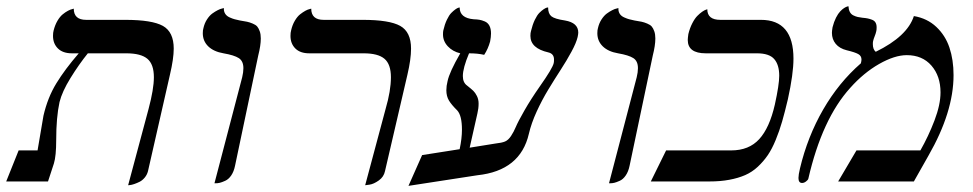

<svg xmlns="http://www.w3.org/2000/svg" viewBox="-63 -585 3137 619"><path d="M350.1 12.2 416 -233.9Q433.1 -297.9 433.1 -335.9Q433.1 -377.9 412.1 -395.5Q391.1 -413.1 344.2 -413.1H220.2Q191.4 -377.4 164.3 -333.5Q137.2 -289.6 128.9 -255.9Q118.2 -206.5 118.2 -133.8Q118.2 -82 110.8 -58.1L91.8 0H-43L-2.9 -100.1H58.1Q76.2 -209 77.1 -211.9Q90.8 -271 118.7 -316.4Q146.5 -361.8 190.9 -413.1H168.9Q139.6 -413.1 123.8 -428.7Q107.9 -444.3 107.9 -469.2Q107.9 -480 109.9 -486.8Q114.3 -504.4 122.3 -518.1Q130.4 -531.7 139.2 -538.8Q147.9 -545.9 156.2 -550.3Q164.6 -554.7 169.9 -555.7L174.8 -557.1Q174.8 -521 214.8 -521H340.8Q427.2 -521 462.2 -501.5Q497.1 -481.9 497.1 -428.2Q497.1 -396 484.9 -344.2L414.1 -33.2Q411.1 -21.5 403.6 -12.5Q396 -3.4 387.2 1Q378.4 5.4 369.9 8.3Q361.3 11.2 355.5 11.7Z M628.4 5.9 717.8 -335.9Q721.7 -352.1 721.7 -365.2Q721.7 -388.2 706.8 -397.7Q691.9 -407.2 657.7 -413.1Q626 -418.5 608.4 -435.5Q590.8 -452.6 590.8 -478Q590.8 -488.3 592.8 -494.1Q596.2 -509.8 604.2 -522.2Q612.3 -534.7 621.3 -541.3Q630.4 -547.9 638.9 -552.2Q647.5 -556.6 653.3 -557.6L658.7 -559.1V-556.2Q658.7 -546.9 663.6 -539.8Q668.5 -532.7 678 -528.6Q687.5 -524.4 693.6 -522.9Q699.7 -521.5 710.4 -519Q725.6 -516.6 733.6 -514.9Q741.7 -513.2 751.7 -509Q761.7 -504.9 766.4 -499.3Q771 -493.7 774.4 -484.1Q777.8 -474.6 777.8 -460.9Q777.8 -438.5 769.5 -405.8L694.8 -50.8Q690.9 -31.7 682.4 -19.3Q673.8 -6.8 662.8 -2Q651.9 2.9 645.3 4.4Q638.7 5.9 631.8 5.9Z M1114.3 12.2 1180.2 -233.9Q1197.3 -292.5 1197.3 -335.9Q1197.3 -377.9 1176.5 -395.5Q1155.8 -413.1 1109.4 -413.1H934.1Q904.8 -413.1 889.2 -428.7Q873.5 -444.3 873.5 -469.2Q873.5 -480 875.5 -486.8Q879.4 -504.4 887.5 -518.1Q895.5 -531.7 904.5 -538.8Q913.6 -545.9 921.6 -550.3Q929.7 -554.7 935.1 -555.7L940.4 -557.1Q940.4 -521 980.5 -521H1106.4Q1192.4 -521 1227.3 -501.5Q1262.2 -481.9 1262.2 -428.2Q1262.2 -394 1250.5 -344.2L1178.2 -33.2Q1174.3 -14.6 1158.2 -3.2Q1142.1 8.3 1128.4 10.3Z M1533.2 -122.1Q1555.2 -124.5 1565.4 -128.9Q1575.7 -133.3 1584.5 -146.5Q1593.3 -159.7 1600.1 -176Q1606.9 -192.4 1627.7 -228.8Q1648.4 -265.1 1677.2 -306.2Q1718.8 -365.2 1722.2 -381.8Q1723.1 -385.7 1723.1 -393.1Q1723.1 -411.6 1705.1 -416Q1647 -429.2 1647 -469.2Q1647 -479 1648.9 -484.9Q1653.8 -505.4 1661.1 -520.8Q1668.5 -536.1 1675.8 -543.5Q1683.1 -550.8 1689.7 -555.2Q1696.3 -559.6 1700.2 -560.5L1704.1 -561Q1704.1 -541 1714.6 -532.5Q1725.1 -523.9 1758.3 -519Q1801.3 -511.7 1801.3 -480Q1801.3 -475.6 1799.3 -465.8Q1794.9 -446.8 1779.5 -418.5Q1764.2 -390.1 1744.4 -359.6Q1724.6 -329.1 1704.6 -296.1Q1684.6 -263.2 1667.2 -225.3Q1649.9 -187.5 1642.1 -153.8Q1614.7 -34.7 1476.1 -20L1253.9 14.2L1297.9 -85L1418.9 -104Q1426.3 -138.7 1426.3 -167Q1426.3 -212.4 1411.1 -229Q1393.1 -246.6 1384.5 -260.7Q1376 -274.9 1376 -293.9Q1376 -308.1 1379.9 -323.2Q1385.7 -352.1 1420.9 -413.1Q1396.5 -418.9 1380.9 -435.5Q1365.2 -452.1 1365.2 -474.1Q1365.2 -482.9 1366.2 -486.8Q1370.6 -506.3 1377.7 -521.2Q1384.8 -536.1 1391.8 -543.2Q1398.9 -550.3 1405 -554.7Q1411.1 -559.1 1415 -560.1L1418.9 -561Q1418.9 -526.9 1463.9 -522.9Q1475.6 -522.5 1482.9 -521.2Q1490.2 -520 1500 -515.9Q1509.8 -511.7 1514.9 -502Q1520 -492.2 1520 -477.1Q1520 -465.8 1517.1 -451.2Q1510.7 -427.7 1498 -408.2Q1477.1 -413.1 1449.2 -413.1Q1429.2 -365.7 1429.2 -339.8Q1429.2 -318.8 1442.9 -309.1Q1456.5 -298.3 1462.9 -292.2Q1469.2 -286.1 1474.6 -275.4Q1480 -264.6 1480 -251Q1480 -235.4 1476.1 -219.2L1451.2 -108.9Z M1900.4 5.9 1989.7 -335.9Q1993.7 -352.1 1993.7 -365.2Q1993.7 -388.2 1978.8 -397.7Q1963.9 -407.2 1929.7 -413.1Q1897.9 -418.5 1880.4 -435.5Q1862.8 -452.6 1862.8 -478Q1862.8 -488.3 1864.7 -494.1Q1868.2 -509.8 1876.2 -522.2Q1884.3 -534.7 1893.3 -541.3Q1902.3 -547.9 1910.9 -552.2Q1919.4 -556.6 1925.3 -557.6L1930.7 -559.1V-556.2Q1930.7 -546.9 1935.5 -539.8Q1940.4 -532.7 1950 -528.6Q1959.5 -524.4 1965.6 -522.9Q1971.7 -521.5 1982.4 -519Q1997.6 -516.6 2005.6 -514.9Q2013.7 -513.2 2023.7 -509Q2033.7 -504.9 2038.3 -499.3Q2043 -493.7 2046.4 -484.1Q2049.8 -474.6 2049.8 -460.9Q2049.8 -438.5 2041.5 -405.8L1966.8 -50.8Q1962.9 -31.7 1954.3 -19.3Q1945.8 -6.8 1934.8 -2Q1923.8 2.9 1917.2 4.4Q1910.6 5.9 1903.8 5.9Z M2435.1 -248Q2449.2 -312 2449.2 -340.8Q2449.2 -376 2433.1 -394.5Q2417 -413.1 2377.4 -413.1H2212.4Q2154.3 -413.1 2154.3 -456.1Q2154.3 -461.4 2156.2 -475.1Q2161.1 -495.1 2169.2 -510.5Q2177.2 -525.9 2185.3 -533.9Q2193.4 -542 2200.7 -547.1Q2208 -552.2 2212.9 -553.7L2217.3 -555.2Q2217.3 -521 2259.3 -521H2390.1Q2495.1 -521 2495.1 -396Q2495.1 -346.7 2477.1 -265.1Q2467.3 -223.6 2458.5 -193.1Q2449.7 -162.6 2437.7 -133.5Q2425.8 -104.5 2412.1 -84.5Q2398.4 -64.5 2380.1 -47.4Q2361.8 -30.3 2339.4 -20.5Q2316.9 -10.7 2288.3 -5.4Q2259.8 0 2224.1 0H2035.2L2084.5 -100.1H2294.4Q2351.6 -100.1 2384.8 -136.5Q2418 -172.9 2435.1 -248Z M2883.3 -533.2Q2926.3 -525.9 2955.6 -498.3Q2984.9 -470.7 2998 -431.4Q3011.2 -392.1 3011.2 -342.8Q3011.2 -224.1 2930.2 -83L2883.3 0H2639.2L2698.2 -100.1H2904.3Q2930.2 -145.5 2949.7 -196.5Q2969.2 -247.6 2969.2 -287.1Q2969.2 -339.8 2939.9 -373.5Q2910.6 -407.2 2860.4 -407.2Q2821.3 -407.2 2771.2 -378.7Q2721.2 -350.1 2678.2 -301.8Q2587.4 -201.7 2543 -8.8Q2542 -4.9 2535.6 0Q2529.3 4.9 2522.9 4.9Q2511.2 4.9 2511.2 -11.2Q2511.2 -21.5 2516.1 -42Q2540.5 -144.5 2590.8 -231.7Q2641.1 -318.8 2712.4 -380.9Q2714.4 -388.7 2714.4 -393.1Q2714.4 -404.8 2704.1 -410.6Q2693.8 -416.5 2667 -422.9Q2643.6 -428.7 2631.3 -443.6Q2619.1 -458.5 2619.1 -479Q2619.1 -485.4 2621.1 -497.1Q2625.5 -514.6 2632.3 -528.1Q2639.2 -541.5 2645.8 -548.3Q2652.3 -555.2 2658.4 -559.1Q2664.6 -563 2668.5 -564L2672.4 -564.9Q2672.9 -554.2 2676.8 -546.6Q2680.7 -539.1 2688.2 -535.4Q2695.8 -531.7 2702.1 -530.3Q2708.5 -528.8 2717.3 -527.8Q2728 -526.9 2734.1 -525.6Q2740.2 -524.4 2748 -521.5Q2755.9 -518.6 2759.5 -512.5Q2763.2 -506.3 2763.2 -497.1Q2763.2 -488.8 2762.2 -484.9Q2760.3 -476.1 2756.8 -467.8Q2753.4 -459.5 2752 -453.1Q2751 -450.2 2751 -442.9Q2751 -425.8 2760.3 -418Q2862.3 -467.8 2883.3 -533.2Z"/></svg>

Font: Common Serif News
Style: Italic
Weight: 450
Italic angle: -12°
Designer: Philipp H. Poll, Khaled Hosny
Foundry: Stefan Peev, Context Ltd.
Version: Version 1.026